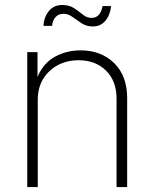

<svg xmlns="http://www.w3.org/2000/svg" viewBox="-20 -757 624 777"><path d="M132.8 -353.5V0H90.3V-545.9H131.8V-445.8Q155.3 -501.5 202.1 -527.3Q249 -553.2 306.2 -553.2Q389.2 -553.2 441.9 -501.7Q494.6 -450.2 494.6 -359.9V0H451.7V-357.9Q451.7 -428.7 409.4 -470.9Q367.2 -513.2 297.9 -513.2Q251 -513.2 213.6 -493.2Q176.3 -473.1 154.5 -437.3Q132.8 -401.4 132.8 -353.5ZM356 -649.9Q330.1 -649.9 310.3 -662.8Q290.5 -675.8 273.2 -688.5Q255.9 -701.2 236.8 -701.2Q216.8 -701.2 204.6 -687.5Q192.4 -673.8 190.9 -652.3H155.8Q158.2 -689 178.2 -712.9Q198.2 -736.8 231.4 -736.8Q260.3 -736.8 279.8 -723.9Q299.3 -710.9 315.4 -697.8Q331.5 -684.6 350.6 -684.6Q386.2 -684.6 395 -732.4H429.7Q425.3 -694.3 405.8 -672.1Q386.2 -649.9 356 -649.9Z"/></svg>

Font: Inter Extra Light
Style: Regular
Weight: 200
Designer: Rasmus Andersson
Foundry: rsms
Version: Version 4.000;git-3c8e0fc